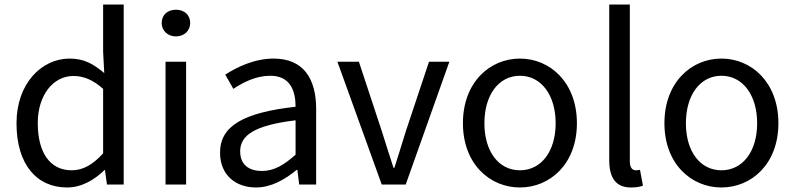

<svg xmlns="http://www.w3.org/2000/svg" viewBox="-20 -816 3513 849"><path d="M277 13C342 13 399 -22 442 -64H444L453 0H527V-796H436V-587L441 -493C393 -533 352 -557 288 -557C164 -557 53 -447 53 -271C53 -90 141 13 277 13ZM297 -63C201 -63 147 -141 147 -272C147 -396 216 -480 304 -480C349 -480 390 -464 436 -423V-138C391 -88 347 -63 297 -63Z M712 0H803V-543H712ZM758 -655C794 -655 821 -680 821 -714C821 -751 794 -773 758 -773C722 -773 695 -751 695 -714C695 -680 722 -655 758 -655Z M1112 13C1179 13 1240 -22 1292 -65H1295L1303 0H1378V-334C1378 -468 1322 -557 1190 -557C1103 -557 1026 -518 976 -486L1012 -423C1055 -452 1112 -481 1175 -481C1264 -481 1287 -414 1287 -344C1056 -318 953 -259 953 -141C953 -43 1021 13 1112 13ZM1138 -60C1084 -60 1042 -85 1042 -147C1042 -217 1104 -262 1287 -284V-132C1234 -85 1191 -60 1138 -60Z M1668 0H1774L1967 -543H1877L1774 -234C1758 -181 1740 -125 1724 -74H1720C1703 -125 1686 -181 1669 -234L1567 -543H1472Z M2279 13C2412 13 2531 -91 2531 -271C2531 -452 2412 -557 2279 -557C2146 -557 2027 -452 2027 -271C2027 -91 2146 13 2279 13ZM2279 -63C2185 -63 2122 -146 2122 -271C2122 -396 2185 -481 2279 -481C2373 -481 2437 -396 2437 -271C2437 -146 2373 -63 2279 -63Z M2770 13C2794 13 2810 10 2823 5L2810 -65C2800 -63 2796 -63 2791 -63C2777 -63 2765 -74 2765 -102V-796H2674V-108C2674 -31 2702 13 2770 13Z M3170 13C3303 13 3422 -91 3422 -271C3422 -452 3303 -557 3170 -557C3037 -557 2918 -452 2918 -271C2918 -91 3037 13 3170 13ZM3170 -63C3076 -63 3013 -146 3013 -271C3013 -396 3076 -481 3170 -481C3264 -481 3328 -396 3328 -271C3328 -146 3264 -63 3170 -63Z"/></svg>

Font: Source Han Sans KR Regular
Style: Regular
Weight: 400
Designer: Ryoko NISHIZUKA (kana & ideographs); Paul D. Hunt (Latin, Greek & Cyrillic); Wenlong ZHANG (bopomofo); Sandoll Communica
Foundry: Adobe Systems Incorporated
Version: Version 1.004;PS 1.004;hotconv 1.0.82;makeotf.lib2.5.63406